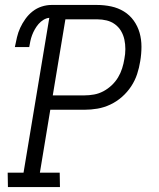

<svg xmlns="http://www.w3.org/2000/svg" viewBox="-20 -755 640 775"><path d="M222 0H12L11 -58H75L179 -683Q167 -682 155.5 -675Q144 -668 135.5 -658Q127 -648 120.5 -636.5Q114 -625 109.5 -613Q105 -601 102.5 -589Q100 -577 98 -565H40Q44 -585 48.5 -604.5Q53 -624 61.5 -642.5Q70 -661 82.5 -678.5Q95 -696 111.5 -709Q128 -722 148 -728.5Q168 -735 188 -735H371Q401 -735 429 -729Q457 -723 480.5 -708.5Q504 -694 520 -671.5Q536 -649 543.5 -622.5Q551 -596 551 -566.5Q551 -537 546 -508Q542 -482 533.5 -456Q525 -430 509.5 -406.5Q494 -383 472.5 -364Q451 -345 425.5 -333Q400 -321 373.5 -316.5Q347 -312 321 -312H183L141 -58H221ZM193 -370H321Q340 -370 359.5 -373.5Q379 -377 397 -386.5Q415 -396 430.5 -410.5Q446 -425 456.5 -442.5Q467 -460 473 -479Q479 -498 482 -517Q486 -537 486 -557Q486 -577 482 -595.5Q478 -614 468.5 -630Q459 -646 444 -657Q429 -668 410.5 -672.5Q392 -677 372 -677H244Z"/></svg>

Font: Iosevka HT Light Extended
Style: Italic
Weight: 300
Width: 7
Italic angle: -9°
Monospace: yes
Designer: Belleve Invis
Foundry: Belleve Invis
Version: Version 32.3.0; ttfautohint (v1.8.4)